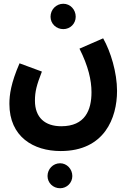

<svg xmlns="http://www.w3.org/2000/svg" viewBox="-20 -733 693 1022"><path d="M317 -578C354 -578 383 -607 383 -644C383 -682 354 -713 317 -713C279 -713 249 -682 249 -644C249 -607 279 -578 317 -578ZM30 -180C30 -5 158 71 303 71C536 71 603 -105 603 -249C603 -347 569 -459 529 -529L403 -474C450 -381 467 -306 467 -242C467 -147 433 -61 306 -61C220 -61 166 -107 166 -197C166 -246 175 -280 203 -352L84 -396C38 -290 30 -228 30 -180ZM300 269C336 269 365 240 365 204C365 167 336 136 300 136C262 136 233 167 233 204C233 240 262 269 300 269Z"/></svg>

Font: Noto Sans Arabic UI Cn
Style: Bold
Weight: 700
Width: 3
Designer: Monotype Design Team, Nadine Chahine and Nizar Qandah
Foundry: Monotype Imaging Inc.
Version: Version 2.010